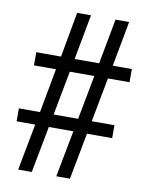

<svg xmlns="http://www.w3.org/2000/svg" viewBox="-82 -773 643 833"><g transform="rotate(10 240.0 -357.0)"><path d="M56 0 95 -205H13V-262H106L142 -457H45V-515H154L190 -714H251L214 -515H322L359 -714H419L382 -515H466V-457H371L334 -262H434V-205H323L284 0H224L263 -205H155L116 0ZM166 -262H274L311 -457H203Z"/></g></svg>

Font: Noto Serif Armenian Condensed Medium
Style: Regular
Weight: 500
Width: 3
Designer: Monotype Design Team
Foundry: Monotype Imaging Inc.
Version: Version 2.008; ttfautohint (v1.8.4.7-5d5b)